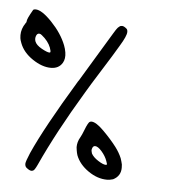

<svg xmlns="http://www.w3.org/2000/svg" viewBox="-58 -523 431 491"><g transform="rotate(5 157.5 -278.0)"><path d="M189.9 -132.8Q194.8 -123.5 207.8 -115.2Q220.7 -106.9 227.5 -106.9Q229 -106.9 230 -107.7Q231 -108.4 230.5 -109.4Q230.5 -110.4 228 -117.2Q223.6 -129.4 213.6 -140.9Q203.6 -152.3 196.3 -152.3Q190.4 -152.3 188.5 -143.6Q187.5 -140.1 189.9 -132.8ZM140.6 -316.4Q153.3 -337.9 179.2 -380.4Q205.1 -422.9 217.8 -444.3Q218.3 -444.8 220 -447.8Q221.7 -450.7 222.4 -451.7Q223.1 -452.6 224.9 -455.3Q226.6 -458 227.8 -459Q229 -460 231 -461.7Q232.9 -463.4 234.6 -463.9Q236.3 -464.4 238.3 -464.4Q243.2 -464.4 250 -458.5Q252.9 -456.1 252.9 -450.2Q252.9 -439.9 236.8 -413.6Q223.1 -390.1 196 -347.2Q168.9 -304.2 158.7 -286.6Q93.8 -178.7 54.2 -91.8Q51.8 -86.9 51 -85.4Q50.3 -84 48.3 -80.8Q46.4 -77.6 44.2 -76.4Q42 -75.2 39.6 -75.2Q34.7 -75.2 27.3 -81.1Q22.5 -84.5 22.5 -91.8Q22.5 -97.2 32.2 -120.1Q62.5 -188 138.2 -313ZM59.1 -380.4Q61.5 -380.4 61.5 -382.3V-384.8Q61 -386.7 59.1 -393.1Q52.7 -409.7 35.6 -423.3Q32.2 -426.3 28.8 -426.3Q23.4 -426.3 21 -419.4Q18.6 -412.6 21 -405.8Q24.4 -396.5 38.8 -388.4Q53.2 -380.4 59.1 -380.4ZM-6.3 -452.6Q-5.9 -458.5 -2.9 -464.8Q0.5 -472.2 8.3 -485.8Q10.7 -487.3 14.2 -487.3Q30.3 -487.3 56.6 -459.7Q83 -432.1 94.7 -402.3Q98.1 -393.6 99.6 -384.3Q102.1 -368.2 95.7 -357.4Q86.4 -341.8 65.9 -341.8Q43.5 -341.8 18.8 -358.4Q-5.9 -375 -14.6 -398.4Q-17.6 -406.2 -18.1 -410.6Q-18.6 -413.1 -18.6 -418.5Q-18.6 -434.6 -8.3 -449.7ZM249.5 -71.8Q241.2 -69.3 233.9 -69.3Q209.5 -69.3 185.8 -85.7Q162.1 -102.1 153.3 -125Q151.4 -130.9 150.4 -137.7Q149.4 -142.6 149.4 -145.5Q149.4 -159.2 156.7 -171.4Q160.6 -178.2 165 -189.7Q169.4 -201.2 172.4 -206.5Q175.3 -211.9 177.7 -212.9Q179.7 -213.9 181.6 -213.9Q193.4 -213.9 213.6 -193.6Q233.9 -173.3 248 -154.8Q258.3 -141.1 264.2 -127Q267.1 -118.2 268.6 -111.3Q269 -108.4 269 -103Q269 -81.5 249.5 -71.8Z"/></g></svg>

Font: Sintesa 3
Style: 3
Weight: 400
Version: Version 001.000